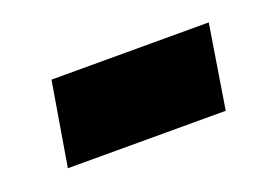

<svg xmlns="http://www.w3.org/2000/svg" viewBox="-39 -451 418 296"><g transform="rotate(-20 170.0 -302.5)"><path d="M34 -234 57 -371H315L293 -234Z"/></g></svg>

Font: Georama ExtraCondensed Thin
Style: Bold Italic
Weight: 700
Italic angle: -9°
Version: Version 1.001